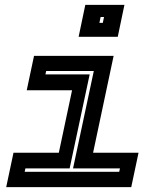

<svg xmlns="http://www.w3.org/2000/svg" viewBox="-20 -770 648 790"><path d="M303.5 -618.5 331 -750H492L464.5 -618.5ZM389 -676H403L408 -700H394ZM5.5 0 35.5 -141.5H222L276.5 -398.5H90L120 -540H447.5L363 -141.5H550L520 0ZM81.5 -63H470.5L473.5 -77H280.5L366 -478H170L167 -464H349L266.5 -77H84.5Z"/></svg>

Font: Tourney Expanded Regular
Style: Bold Italic
Weight: 700
Width: 7
Italic angle: -12°
Designer: Tyler Finck
Foundry: Etcetera Type Co
Version: Version 1.010; ttfautohint (v1.8.3)